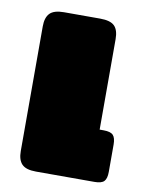

<svg xmlns="http://www.w3.org/2000/svg" viewBox="-66 -574 475 623"><g transform="rotate(10 171.5 -262.5)"><path d="M35 -57V-468Q35 -497 48.5 -511Q62 -525 95 -525H214Q248 -525 261.5 -511.5Q275 -498 275 -468V-170H288Q311 -170 319.5 -161Q328 -152 328 -130V-40Q328 -18 319.5 -9Q311 0 288 0H95Q62 0 48.5 -14Q35 -28 35 -57Z"/></g></svg>

Font: Mitr
Style: Bold
Weight: 700
Designer: Thanarat Vachiruckul
Foundry: Cadson Demak
Version: Version 1.003